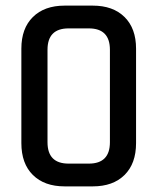

<svg xmlns="http://www.w3.org/2000/svg" viewBox="-20 -663 560 683"><path d="M149 -157Q149 -81 224 -81H296Q371 -81 371 -157V-486Q371 -562 296 -562H224Q149 -562 149 -486ZM464 -154Q464 -81 423 -40.5Q382 0 310 0H210Q138 0 97 -40.5Q56 -81 56 -154V-490Q56 -562 97 -602.5Q138 -643 210 -643H310Q382 -643 423 -602.5Q464 -562 464 -490Z"/></svg>

Font: Rajdhani SemiBold
Style: Regular
Weight: 600
Designer: Satya Rajpurohit, Jyotish Sonowal
Foundry: Indian Type Foundry
Version: Version 1.201 February 1, 2022